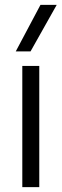

<svg xmlns="http://www.w3.org/2000/svg" viewBox="-20 -772 254 792"><path d="M72 -500V0H142V-500ZM45 -560H106L214 -752H147Z"/></svg>

Font: Gully Light
Style: Regular
Weight: 300
Designer: jaikishan Patel
Foundry: MagicType
Version: Version 1.000;Glyphs 3.2 (3242)